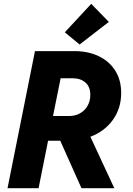

<svg xmlns="http://www.w3.org/2000/svg" viewBox="-20 -988 699 1008"><path d="M163.6 -719.7H370.6Q441.4 -719.7 497.1 -693.6Q552.7 -667.5 584.5 -617.9Q616.2 -568.4 616.2 -500Q616.2 -419.4 572.8 -358.9Q529.3 -298.3 454.6 -270L580.1 0H407.7L296.4 -249H232.4L182.6 0H19.5ZM320.3 -818.4 459 -967.8 551.3 -873 397.9 -754.4ZM342.3 -378.9Q375.5 -378.9 400.9 -393.6Q426.3 -408.2 440.2 -433.3Q454.1 -458.5 454.1 -489.3Q454.1 -532.2 428.5 -554.7Q402.8 -577.1 361.8 -577.1H298.3L258.3 -378.9Z"/></svg>

Font: Reddit Sans Chocolate ExBold
Style: Italic
Weight: 800
Italic angle: -11.25°
Designer: Stephen Hutchings
Version: Version 1.013